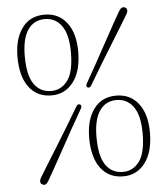

<svg xmlns="http://www.w3.org/2000/svg" viewBox="-52 -760 717 823"><g transform="rotate(-5 306.0 -348.5)"><path d="M169 -710.5Q230 -710.5 265 -665Q300 -619.5 300 -541Q300 -456.5 264.2 -409.8Q228.5 -363 170.5 -363Q108 -363 73.2 -409.5Q38.5 -456 38.5 -539.5Q38.5 -617.5 72.8 -664Q107 -710.5 169 -710.5ZM268.5 -540Q268.5 -617 241.5 -654.2Q214.5 -691.5 169 -691.5Q122 -691.5 96 -653.5Q70 -615.5 70 -540.5Q70 -458 96.5 -420Q123 -382 170.5 -382Q214 -382 241.2 -419Q268.5 -456 268.5 -540ZM343.5 -392Q336 -378.5 326.5 -384Q317.5 -389 326 -403Q346.5 -438.5 371 -483Q395.5 -527.5 419.2 -571Q443 -614.5 462 -648.8Q481 -683 491 -699.5Q503 -718.5 518 -710Q524.5 -706 524.8 -698Q525 -690 520 -682Q511.5 -667.5 491 -634.2Q470.5 -601 444.2 -558.2Q418 -515.5 391.2 -471.8Q364.5 -428 343.5 -392ZM271 -305.5Q278.5 -319 288 -313.5Q297.5 -308 289 -294Q269 -260 244.5 -215.8Q220 -171.5 195.8 -127.5Q171.5 -83.5 152 -48.5Q132.5 -13.5 123 2.5Q111 22.5 96 13Q89.5 9.5 89 1.5Q88.5 -6.5 93.5 -15Q102 -29.5 123 -63.2Q144 -97 170.8 -140.2Q197.5 -183.5 224.2 -227.2Q251 -271 271 -305.5ZM445 -338Q506 -338 541 -292.5Q576 -247 576 -168.5Q576 -84 540.2 -37.2Q504.5 9.5 446.5 9.5Q384 9.5 349.2 -37Q314.5 -83.5 314.5 -167Q314.5 -245 348.8 -291.5Q383 -338 445 -338ZM544.5 -167.5Q544.5 -244.5 517.5 -281.8Q490.5 -319 445 -319Q398 -319 372 -281Q346 -243 346 -168Q346 -85.5 372.5 -47.5Q399 -9.5 446.5 -9.5Q490 -9.5 517.2 -46.5Q544.5 -83.5 544.5 -167.5Z"/></g></svg>

Font: Fraunces 72pt S050 Thin
Style: Regular
Weight: 100
Version: Version 1.000; ttfautohint (v1.8.3)